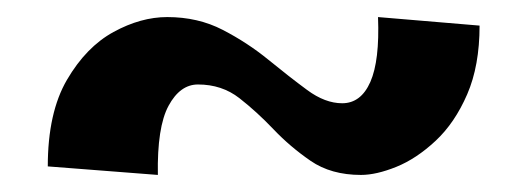

<svg xmlns="http://www.w3.org/2000/svg" viewBox="-20 -481 618 225"><path d="M165 -276 36 -286Q36 -349 58.5 -387.5Q81 -426 113 -443.5Q145 -461 176 -461Q212 -461 241 -446Q270 -431 294.5 -411Q319 -391 340 -375.5Q361 -360 381 -360Q403 -360 414 -385Q425 -410 423 -461L542 -451Q542 -404 527.5 -370.5Q513 -337 490.5 -316Q468 -295 444.5 -285.5Q421 -276 403 -276Q368 -276 344 -292.5Q320 -309 300.5 -329.5Q281 -350 260.5 -366Q240 -382 212 -382Q191 -382 177.5 -357Q164 -332 165 -276Z"/></svg>

Font: Marhey Light Medium
Style: Regular
Weight: 500
Version: Version 1.000